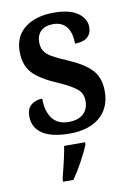

<svg xmlns="http://www.w3.org/2000/svg" viewBox="-87 -600 599 876"><g transform="rotate(-10 213.0 -162.5)"><path d="M33 -99Q33 -136 54.5 -152.5Q76 -169 105 -169Q105 -110 130.5 -76.5Q156 -43 205 -43Q251 -43 274.5 -65Q298 -87 298 -124Q298 -158 275 -178.5Q252 -199 189 -227Q109 -261 75 -297.5Q41 -334 41 -398Q41 -469 91 -507.5Q141 -546 225 -546Q297 -546 335 -519.5Q373 -493 373 -453Q373 -423 353.5 -406.5Q334 -390 296 -390Q296 -441 274.5 -468Q253 -495 213 -495Q176 -495 156 -476Q136 -457 136 -424Q136 -400 146.5 -383.5Q157 -367 180 -353.5Q203 -340 248 -321Q323 -289 357.5 -252.5Q392 -216 392 -153Q392 -76 341.5 -33Q291 10 202 10Q118 10 75.5 -18.5Q33 -47 33 -99ZM133 208Q160 104 166 61H263V71Q251 102 227.5 145Q204 188 181 221H133Z"/></g></svg>

Font: Noto Serif NarrowSemiBold
Style: Regular
Weight: 600
Width: 4
Designer: Monotype Design Team
Foundry: Monotype Imaging Inc.
Version: Version 1.001